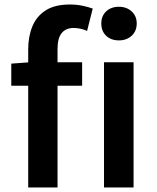

<svg xmlns="http://www.w3.org/2000/svg" viewBox="-20 -831 694 851"><path d="M105 0V-612Q105 -669 123.5 -714Q142 -759 182.5 -785Q223 -811 289 -811Q320 -811 346 -805.5Q372 -800 391 -793L366 -694Q337 -707 306 -707Q272 -707 253.5 -684.5Q235 -662 235 -614V0ZM30 -451V-549L112 -555H344V-451ZM441 0V-555H572V0ZM507 -652Q472 -652 450.5 -672.5Q429 -693 429 -727Q429 -760 450.5 -780.5Q472 -801 507 -801Q541 -801 563.5 -780.5Q586 -760 586 -727Q586 -693 563.5 -672.5Q541 -652 507 -652Z"/></svg>

Font: Noto Sans HK SemiBold
Style: Regular
Weight: 600
Version: Version 2.004-H2;hotconv 1.0.118;makeotfexe 2.5.65603